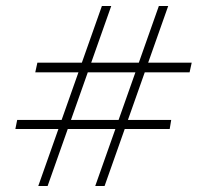

<svg xmlns="http://www.w3.org/2000/svg" viewBox="-20 -619 661 637"><path d="M296 -2 507 -599H538L327 -2ZM31 -191 37 -221H548L543 -191ZM107 -2 318 -599H349L138 -2ZM97 -379 104 -411H616L609 -379Z"/></svg>

Font: Piazzolla Thin Thin
Style: Italic
Weight: 250
Italic angle: -11.3°
Version: Version 2.005